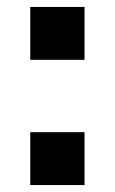

<svg xmlns="http://www.w3.org/2000/svg" viewBox="-20 -532 330 552"><path d="M67 0V-152H223V0ZM67 -360V-512H223V-360Z"/></svg>

Font: Chivo Medium
Style: Bold
Weight: 700
Version: Version 2.002